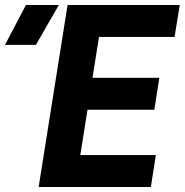

<svg xmlns="http://www.w3.org/2000/svg" viewBox="-119 -750 741 770"><path d="M36 0 152 -730H602L581 -602H278L252 -438H520L500 -310H232L203 -128H506L486 0ZM-99 -570 -15 -730H117L25 -570Z"/></svg>

Font: JetBrains Mono NL ExtraBold
Style: Italic
Weight: 800
Italic angle: -9°
Monospace: yes
Designer: Philipp Nurullin, Konstantin Bulenkov
Foundry: JetBrains
Version: Version 2.305; ttfautohint (v1.8.4.7-5d5b)